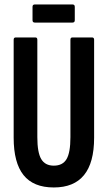

<svg xmlns="http://www.w3.org/2000/svg" viewBox="-20 -820 475 846"><path d="M217.1 6Q127.2 6 83.7 -48.5Q40.2 -103 40.2 -213V-644.7Q40.2 -655 49.2 -655H136Q144.5 -655 144.5 -644.7V-215.6Q144.5 -147.8 161.7 -119Q178.9 -90.1 217.1 -90.1Q256 -90.1 273.1 -118.7Q290.3 -147.2 290.3 -215.6V-644.7Q290.3 -655 298.9 -655H385.7Q394.7 -655 394.7 -644.7V-213Q394.7 -103 350.2 -48.5Q305.8 6 217.1 6ZM133.7 -720.5Q123.3 -720.5 123.3 -730.8V-790Q123.3 -800.4 133.7 -800.4H299.2Q309.5 -800.4 309.5 -790V-730.8Q309.5 -720.5 299.2 -720.5Z"/></svg>

Font: Sofia Sans Extra Condensed
Style: Regular
Weight: 400
Designer: Botio Nikoltchev, Ani Petrova
Foundry: lettersoup
Version: Version 4.101